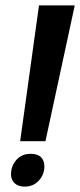

<svg xmlns="http://www.w3.org/2000/svg" viewBox="-20 -680 298 714"><path d="M55 -155 125 -660H258L149 -155ZM21 -32Q21 -63 41 -85.5Q61 -108 94 -108Q120 -108 132.5 -95.5Q145 -83 145 -61Q145 -31 124.5 -8.5Q104 14 72 14Q48 14 34.5 1.5Q21 -11 21 -32Z"/></svg>

Font: Philosopher
Style: Bold Italic
Weight: 700
Italic angle: -10°
Designer: Jovanny Lemonad
Foundry: Jovanny Lemonad
Version: Version 2.000